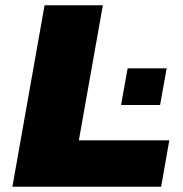

<svg xmlns="http://www.w3.org/2000/svg" viewBox="-20 -708 694 728"><path d="M27 0 149 -688H370L279 -176H622L591 0ZM439 -310 464 -449H612L587 -310Z"/></svg>

Font: Archivo SemiBold Black
Style: Italic
Weight: 900
Italic angle: -10°
Version: Version 2.001